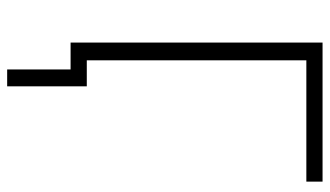

<svg xmlns="http://www.w3.org/2000/svg" viewBox="-215 -539 934 544"><g transform="rotate(90 252.0 -267.0)"><path d="M494.6 -713.9V-668H150.9V-45.9H224.6V179.7H176.8V0H100.6V-713.9Z"/></g></svg>

Font: Open Sans Light
Style: Regular
Weight: 300
Designer: Monotype Design Team
Foundry: Monotype Imaging Inc.
Version: Version 3.000; ttfautohint (v1.8.4)